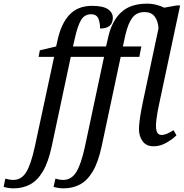

<svg xmlns="http://www.w3.org/2000/svg" viewBox="-153 -790 1005 1050"><path d="M-79 240Q-93 240 -108.5 237.5Q-124 235 -133 232L-124 187Q-116 189 -104 191.5Q-92 194 -81 194Q-36 194 -10 152Q16 110 37 14L143 -479H58L65 -515L154 -536L161 -567Q181 -661 227 -709.5Q273 -758 350 -758Q411 -758 437.5 -739.5Q464 -721 464 -693Q464 -634 394 -634Q395 -662 385.5 -687Q376 -712 345 -712Q309 -712 290 -680Q271 -648 255 -575L246 -536H427L440 -592Q460 -677 510.5 -723.5Q561 -770 652 -770Q678 -770 703 -763.5Q728 -757 745 -748L812 -760H832L716 -215Q713 -202 709 -180.5Q705 -159 702.5 -137Q700 -115 700 -101Q700 -52 730 -52Q745 -52 762 -59.5Q779 -67 796 -78L812 -50Q792 -30 758 -10Q724 10 687 10Q647 10 627 -17.5Q607 -45 607 -83Q607 -102 610.5 -130Q614 -158 619.5 -187.5Q625 -217 630 -240L714 -636Q711 -676 692.5 -700Q674 -724 638 -724Q595 -724 571.5 -694Q548 -664 533 -600L519 -536H620L609 -479H507L403 10Q384 98 354 148Q324 198 284 219Q244 240 194 240Q180 240 164.5 237.5Q149 235 140 232L150 187Q157 189 169 191.5Q181 194 192 194Q237 194 263.5 152Q290 110 311 14L416 -479H234L130 10Q111 98 81 148Q51 198 11 219Q-29 240 -79 240Z"/></svg>

Font: Noto Serif SemiCondensed
Style: Italic
Weight: 400
Width: 4
Italic angle: -12°
Designer: Monotype Design Team
Foundry: Monotype Imaging Inc.
Version: Version 2.013